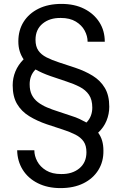

<svg xmlns="http://www.w3.org/2000/svg" viewBox="-20 -732 626 984"><path d="M290 232Q224 232 174 207Q124 182 96.5 138Q69 94 68 38H156Q156 67 171 95Q186 123 216.5 141.5Q247 160 293 160Q350 161 386.5 131Q423 101 423 48Q423 14 408.5 -7Q394 -28 366.5 -42Q339 -56 302 -68Q265 -80 220 -95Q170 -112 130 -136.5Q90 -161 67.5 -199Q45 -237 45 -295Q45 -332 59 -366Q73 -400 101 -428Q88 -447 81 -469.5Q74 -492 74 -520Q74 -577 101 -620Q128 -663 177.5 -687.5Q227 -712 295 -712Q362 -712 411.5 -687Q461 -662 489 -618.5Q517 -575 517 -518H429Q429 -547 414 -575Q399 -603 368.5 -621.5Q338 -640 292 -640Q235 -641 198.5 -611Q162 -581 162 -528Q162 -494 176.5 -473Q191 -452 218.5 -438Q246 -424 283 -412Q320 -400 365 -385Q416 -368 455.5 -343.5Q495 -319 517.5 -281Q540 -243 540 -185Q540 -148 526 -113.5Q512 -79 483 -52Q497 -33 503.5 -10.5Q510 12 510 40Q511 96 484 139.5Q457 183 407.5 207.5Q358 232 290 232ZM423 -104Q438 -119 445.5 -138.5Q453 -158 453 -180Q453 -221 436 -246Q419 -271 389 -286.5Q359 -302 320.5 -314.5Q282 -327 239 -342Q216 -350 197 -358.5Q178 -367 162 -376Q147 -361 139.5 -342Q132 -323 132 -300Q132 -268 143 -246Q154 -224 174 -208.5Q194 -193 221 -181.5Q248 -170 280 -160Q312 -150 346 -138Q369 -131 388 -122Q407 -113 423 -104Z"/></svg>

Font: DM Sans 16pt
Style: Regular
Weight: 400
Version: Version 4.004;gftools[0.9.30]